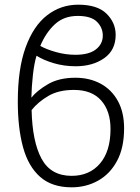

<svg xmlns="http://www.w3.org/2000/svg" viewBox="-20 -790 599 820"><path d="M136 -552Q126 -519 120.5 -469.5Q115 -420 114 -373Q138 -403 185 -430.5Q232 -458 302 -458Q362 -458 409 -433Q456 -408 483 -359.5Q510 -311 510 -242Q510 -159 480 -103Q450 -47 399 -18.5Q348 10 286 10Q202 10 151.5 -34.5Q101 -79 78.5 -161Q56 -243 56 -356Q56 -496 89.5 -588Q123 -680 181.5 -725Q240 -770 314 -770Q396 -770 435 -731.5Q474 -693 474 -641Q474 -576 425 -541.5Q376 -507 303 -507Q254 -507 210 -520Q166 -533 136 -552ZM312 -722Q253 -722 214.5 -686.5Q176 -651 152 -594Q178 -579 219.5 -567.5Q261 -556 302 -556Q360 -556 389.5 -579Q419 -602 419 -638Q419 -672 394 -697Q369 -722 312 -722ZM286 -39Q362 -39 407 -91.5Q452 -144 452 -239Q452 -316 412 -361Q372 -406 296 -406Q230 -406 186 -380Q142 -354 115 -320Q118 -185 157.5 -112Q197 -39 286 -39Z"/></svg>

Font: BC Sans Light
Style: Regular
Weight: 300
Designer: Monotype Design Team
Foundry: Monotype Imaging Inc.
Version: Version 2.000;GOOG;noto-source:20170915:90ef993387c0